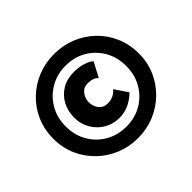

<svg xmlns="http://www.w3.org/2000/svg" viewBox="-163 -917 1196 1196"><g transform="rotate(-45 435.5 -318.5)"><path d="M599 -188Q575 -162 533 -140Q491 -118 436 -119Q382 -121 338.5 -148Q295 -175 269.5 -220Q244 -265 244 -318Q244 -378 269 -424Q294 -470 339 -496.5Q384 -523 446 -523Q467 -523 491.5 -519Q516 -515 539.5 -506Q563 -497 578 -483L527 -386Q511 -402 493 -407Q475 -412 455 -412Q418 -412 397 -384.5Q376 -357 376 -323Q376 -287 397 -260.5Q418 -234 457 -234Q479 -234 501.5 -243.5Q524 -253 541 -274ZM435 52Q358 52 290 24Q222 -4 170 -54.5Q118 -105 88.5 -172Q59 -239 59 -318Q59 -398 88.5 -466Q118 -534 170 -584Q222 -634 290 -661.5Q358 -689 435 -689Q513 -689 581 -661.5Q649 -634 701 -584Q753 -534 782.5 -466Q812 -398 812 -318Q812 -239 782.5 -172Q753 -105 701 -54.5Q649 -4 581 24Q513 52 435 52ZM435 -50Q511 -50 571 -85Q631 -120 666 -180.5Q701 -241 701 -318Q701 -396 666 -456.5Q631 -517 571 -552Q511 -587 435 -587Q360 -587 299.5 -552Q239 -517 203.5 -456.5Q168 -396 168 -318Q168 -241 203 -180.5Q238 -120 298.5 -85Q359 -50 435 -50Z"/></g></svg>

Font: Reem Kufi Fun SemiBold
Style: Regular
Weight: 600
Designer: Khaled Hosny
Version: Version 1.005